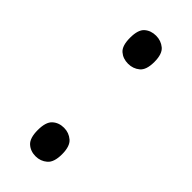

<svg xmlns="http://www.w3.org/2000/svg" viewBox="-184 -568 609 609"><g transform="rotate(45 120.0 -263.5)"><path d="M120 -408Q97 -408 81.5 -421.5Q66 -435 66 -471Q66 -507 81.5 -520.5Q97 -534 120 -534Q142 -534 158.5 -520.5Q175 -507 175 -471Q175 -435 158.5 -421.5Q142 -408 120 -408ZM120 7Q97 7 81.5 -7Q66 -21 66 -57Q66 -93 81.5 -107Q97 -121 120 -121Q142 -121 158.5 -107Q175 -93 175 -57Q175 -21 158.5 -7Q142 7 120 7Z"/></g></svg>

Font: Noto Serif Hebrew Condensed
Style: Regular
Weight: 400
Width: 3
Designer: Monotype Design Team
Foundry: Monotype Imaging Inc.
Version: Version 2.004; ttfautohint (v1.8.4.7-5d5b)